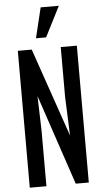

<svg xmlns="http://www.w3.org/2000/svg" viewBox="-69 -1160 645 1201"><g transform="rotate(-5 253.0 -559.0)"><path d="M67.9 0V-859.4H155.3L347.2 -303.2L337.4 -545.9V-859.4H438.5V0H356.4L166 -566.4L172.4 -346.2V0ZM188 -927.7 233.9 -1117.7H348.1L251.5 -927.7Z"/></g></svg>

Font: Antonio SemiBold
Style: Regular
Weight: 600
Designer: Vernon Adams
Foundry: Vernon Adams
Version: Version 1.002